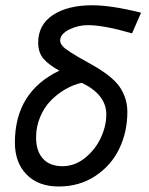

<svg xmlns="http://www.w3.org/2000/svg" viewBox="-20 -693 558 717"><path d="M199.7 3.4H198.7Q123 3.4 79.3 -41.3Q35.6 -85.9 35.6 -160.6Q35.6 -349.6 201.7 -429.2Q163.6 -449.7 143.1 -472.9Q122.6 -496.1 122.6 -533.7Q122.6 -600.6 177.7 -637Q232.9 -673.3 324.7 -673.3Q396.5 -673.3 506.8 -645.5L473.1 -568.4Q368.2 -599.1 307.6 -599.1Q271.5 -599.1 238 -582.5Q204.6 -565.9 204.6 -540.5Q204.6 -527.8 222.2 -512.7Q241.7 -498 271.7 -480.5Q301.8 -462.9 325 -450.4Q348.1 -438 373.8 -419.4Q399.4 -400.9 416.3 -382.1Q433.1 -363.3 444.3 -335.7Q455.6 -308.1 455.6 -275.4Q455.6 -200.2 425.3 -137.5Q395 -74.7 335.7 -35.6Q276.4 3.4 199.7 3.4ZM285.2 -383.8Q254.4 -377 224.9 -360.1Q195.3 -343.3 170.4 -318.1Q145.5 -293 130.1 -256.6Q114.7 -220.2 114.7 -179.7Q114.7 -129.4 140.1 -100.8Q165.5 -72.3 214.4 -72.3Q260.7 -72.8 299.1 -104.5Q337.4 -136.2 357.2 -179.9Q377 -223.6 377 -265.6Q377 -339.8 285.2 -383.8Z"/></svg>

Font: Fantasque Sans Mono
Style: Italic
Weight: 400
Italic angle: -11°
Monospace: yes
Designer: Jany Belluz
Version: Version 1.8.0 ; ttfautohint (v1.8.2)